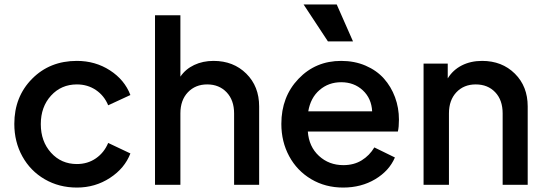

<svg xmlns="http://www.w3.org/2000/svg" viewBox="-20 -825 2431 857"><path d="M323.2 12.2Q243.7 12.2 179.7 -24.9Q115.7 -62 79.8 -127Q43.9 -191.9 43.9 -272Q43.9 -393.1 123 -473.1Q202.1 -553.2 323.2 -553.2Q405.3 -553.2 470.7 -511Q536.1 -468.8 562 -400.9L462.9 -355Q445.3 -397.9 408.2 -423.1Q371.1 -448.2 323.2 -448.2Q253.4 -448.2 207.8 -398.2Q162.1 -348.1 162.1 -271Q162.1 -193.8 207.8 -143.3Q253.4 -92.8 323.2 -92.8Q371.1 -92.8 408 -118.2Q444.8 -143.6 462.9 -187L562 -140.1Q536.6 -73.7 470.7 -30.8Q404.8 12.2 323.2 12.2Z M671.9 0V-756.8H785.2V-482.9Q808.1 -516.6 846.7 -534.9Q885.3 -553.2 933.1 -553.2Q1022 -553.2 1079.3 -496.3Q1136.7 -439.5 1136.7 -350.1V0H1024.9V-318.8Q1024.9 -377.9 991.5 -413.1Q958 -448.2 904.8 -448.2Q852.1 -448.2 818.6 -413.1Q785.2 -377.9 785.2 -318.8V0Z M1443.8 -640.1 1335 -805.2H1482.9L1555.7 -640.1ZM1511.7 12.2Q1432.1 12.2 1368.9 -25.4Q1305.7 -63 1270.8 -127.7Q1235.8 -192.4 1235.8 -272Q1235.8 -393.1 1312.3 -473.1Q1388.7 -553.2 1502.9 -553.2Q1562.5 -553.2 1611.8 -532Q1661.1 -510.7 1693.4 -474.6Q1725.6 -438.5 1743.2 -391.1Q1760.7 -343.8 1760.7 -291Q1760.7 -257.8 1755.9 -237.8H1354Q1358.9 -170.4 1403.6 -129.2Q1448.2 -87.9 1512.7 -87.9Q1559.6 -87.9 1594.5 -109.4Q1629.4 -130.9 1650.9 -167L1742.7 -122.1Q1717.3 -62.5 1654.8 -25.1Q1592.3 12.2 1511.7 12.2ZM1502.9 -458Q1446.8 -458 1406.5 -423.3Q1366.2 -388.7 1356 -328.1H1641.1Q1638.2 -385.7 1599.4 -421.9Q1560.5 -458 1502.9 -458Z M1870.6 0V-541H1978.5V-475.1Q2001.5 -512.7 2041.3 -533Q2081.1 -553.2 2131.8 -553.2Q2220.7 -553.2 2278.1 -496.3Q2335.4 -439.5 2335.4 -350.1V0H2223.6V-318.8Q2223.6 -378.4 2190.4 -413.3Q2157.2 -448.2 2103.5 -448.2Q2050.3 -448.2 2017.1 -413.1Q1983.9 -377.9 1983.9 -318.8V0Z"/></svg>

Font: Plus Jakarta Sans SemiBold
Style: Regular
Weight: 600
Designer: Gumpita Rahayu
Foundry: Tokotype
Version: Version 2.006